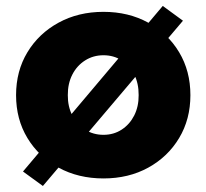

<svg xmlns="http://www.w3.org/2000/svg" viewBox="-20 -582 685 637"><path d="M122.3 35 56.3 -13 520 -562.3 587 -513.3ZM323.3 10Q239.9 10 174.3 -25.8Q108.7 -61.7 71 -124Q33.3 -186.3 33.3 -266.3Q33.3 -346.4 71 -408.7Q108.7 -471 174.3 -506.8Q239.9 -542.7 323.3 -542.7Q406.7 -542.7 471.8 -506.8Q537 -471 574.3 -408.7Q611.7 -346.4 611.7 -266.3Q611.7 -186.3 574.3 -124Q537 -61.7 471.8 -25.8Q406.7 10 323.3 10ZM323.3 -134.7Q357.1 -134.7 383.6 -151.9Q410.2 -169.2 425.3 -198.9Q440.3 -228.7 440 -266.3Q440.3 -305 425.3 -334.9Q410.2 -364.7 383.6 -381.7Q357.1 -398.7 323.3 -398.7Q289.3 -398.7 262.2 -381.4Q235.1 -364.2 219.9 -334.4Q204.7 -304.7 205 -266.3Q204.7 -228.7 219.9 -198.9Q235.1 -169.2 262.2 -151.9Q289.3 -134.7 323.3 -134.7Z"/></svg>

Font: Lexend Medium
Style: Regular
Weight: 500
Designer: Bonnie Shaver-Troup, Thomas Jockin
Foundry: Lexend
Version: Version 1.005